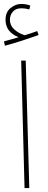

<svg xmlns="http://www.w3.org/2000/svg" viewBox="-25 -950 243 970"><path d="M170 -773 163 -793Q130 -781 100 -772Q70 -781 47.5 -801Q25 -821 25 -850Q25 -873 39.5 -890.5Q54 -908 82 -908Q104 -908 123 -902L128 -922Q107 -930 82 -930Q54 -930 28.5 -909.5Q3 -889 3 -850Q3 -788 69 -762Q56 -758 37 -752.5Q18 -747 -5 -741L0 -719Q41 -730 87.5 -745Q134 -760 170 -773ZM123 0 105 -644H82L99 0Z"/></svg>

Font: Noto Sans Arabic Condensed Thin
Style: Regular
Weight: 250
Width: 3
Designer: Nadine Chahine
Foundry: Monotype Imaging Inc.
Version: 1.001